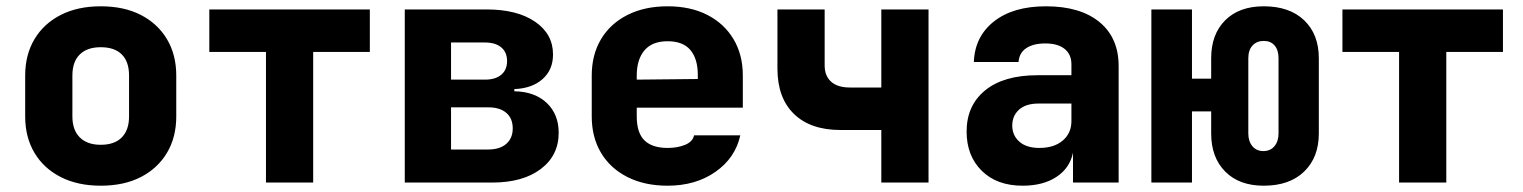

<svg xmlns="http://www.w3.org/2000/svg" viewBox="-20 -580 4840 610"><path d="M300 10Q227 10 173 -17.5Q119 -45 89.5 -94.5Q60 -144 60 -210V-340Q60 -406 89.5 -455.5Q119 -505 173 -532.5Q227 -560 300 -560Q374 -560 427.5 -532.5Q481 -505 510.5 -455.5Q540 -406 540 -340V-210Q540 -144 510.5 -94.5Q481 -45 427.5 -17.5Q374 10 300 10ZM300 -120Q344 -120 367 -143.5Q390 -167 390 -210V-340Q390 -384 367 -407Q344 -430 300 -430Q257 -430 233.5 -407Q210 -384 210 -340V-210Q210 -167 233.5 -143.5Q257 -120 300 -120Z M825 0V-415H645V-550H1155V-415H975V0Z M1266 0V-550H1526Q1623 -550 1680 -511Q1737 -472 1737 -407Q1737 -358 1703.5 -328.5Q1670 -299 1614 -297V-290Q1679 -289 1717 -253Q1755 -217 1755 -158Q1755 -86 1698 -43Q1641 0 1544 0ZM1413 -327H1521Q1554 -327 1572.5 -342.5Q1591 -358 1591 -386Q1591 -414 1572.5 -429.5Q1554 -445 1521 -445H1413ZM1413 -105H1531Q1568 -105 1588.5 -123Q1609 -141 1609 -172Q1609 -204 1588.5 -221.5Q1568 -239 1531 -239H1413Z M2101 10Q2028 10 1973.5 -17.5Q1919 -45 1889.5 -94.5Q1860 -144 1860 -210V-340Q1860 -406 1889.5 -455.5Q1919 -505 1973.5 -532.5Q2028 -560 2101 -560Q2174 -560 2227.5 -532.5Q2281 -505 2310.5 -455.5Q2340 -406 2340 -340V-238H2003V-210Q2003 -158 2027.5 -134Q2052 -110 2101 -110Q2133 -110 2157 -120Q2181 -130 2185 -150H2332Q2316 -78 2253 -34Q2190 10 2101 10ZM2003 -340V-327L2197 -329V-342Q2197 -393 2173.5 -421Q2150 -449 2101 -449Q2052 -449 2027.5 -420Q2003 -391 2003 -340Z M2780 0V-167H2650Q2555 -167 2502.5 -218Q2450 -269 2450 -362V-550H2600V-372Q2600 -339 2620.5 -320.5Q2641 -302 2680 -302H2780V-550H2930V0Z M3229 10Q3147 10 3099 -37.5Q3051 -85 3051 -162Q3051 -245 3110 -293Q3169 -341 3276 -341H3384V-376Q3384 -407 3362.5 -424.5Q3341 -442 3301 -442Q3263 -442 3240.5 -427Q3218 -412 3216 -383H3074Q3077 -464 3138 -512Q3199 -560 3303 -560Q3412 -560 3473 -510Q3534 -460 3534 -370V0H3389V-95Q3379 -46 3336.5 -18Q3294 10 3229 10ZM3282 -110Q3329 -110 3356.5 -133.5Q3384 -157 3384 -195V-251H3279Q3239 -251 3217.5 -231.5Q3196 -212 3196 -181Q3196 -150 3218.5 -130Q3241 -110 3282 -110Z M3995 10Q3917 10 3872.5 -35Q3828 -80 3828 -156V-226H3767V0H3638V-550H3767V-330H3828V-395Q3828 -471 3872.5 -515.5Q3917 -560 3995 -560Q4077 -560 4123.5 -515.5Q4170 -471 4170 -395V-156Q4170 -80 4123.5 -35Q4077 10 3995 10ZM3994 -100Q4016 -100 4029 -115.5Q4042 -131 4042 -156V-395Q4042 -421 4029.5 -435.5Q4017 -450 3995 -450Q3973 -450 3959.5 -435.5Q3946 -421 3946 -395V-156Q3946 -131 3959 -115.5Q3972 -100 3994 -100Z M4425 0V-415H4245V-550H4755V-415H4575V0Z"/></svg>

Font: JetBrains Mono NL ExtraBold
Style: Regular
Weight: 800
Designer: Philipp Nurullin, Konstantin Bulenkov
Foundry: JetBrains
Version: Version 2.304; ttfautohint (v1.8.4.7-5d5b)